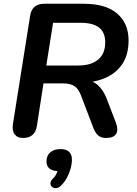

<svg xmlns="http://www.w3.org/2000/svg" viewBox="-20 -725 726 1020"><path d="M102 8Q72 8 57.5 -12Q43 -32 49 -68L140 -641Q150 -705 215 -705H425Q542 -705 602.5 -653Q663 -601 663 -510Q663 -433 628.5 -383Q594 -333 533.5 -308.5Q473 -284 396 -285V-300H422Q469 -300 499 -273.5Q529 -247 547 -200L595 -75Q610 -36 597 -14Q584 8 543 8Q517 8 501.5 -5.5Q486 -19 475 -48L411 -216Q398 -252 376 -267Q354 -282 314 -282H211L176 -56Q166 8 102 8ZM262 -604 226 -377H396Q464 -377 501.5 -408.5Q539 -440 539 -500Q539 -552 507 -578Q475 -604 406 -604ZM303 262Q291 274 278 274.5Q265 275 256.5 268Q248 261 248 249Q248 237 261 224Q275 210 281.5 194.5Q288 179 290 163L291 184Q260 184 243.5 171Q227 158 227 133Q227 101 247.5 84Q268 67 301 67Q362 67 362 123Q362 147 354.5 173Q347 199 334 222Q321 245 303 262Z"/></svg>

Font: Nunito Variable Extra Light
Style: Italic
Weight: 200
Italic angle: -9°
Designer: Vernon Adams
Foundry: Vernon Adams
Version: Version 3.602